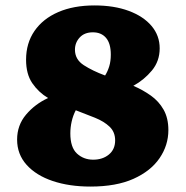

<svg xmlns="http://www.w3.org/2000/svg" viewBox="-20 -675 684 707"><path d="M568 -497Q568 -450 539.5 -415.5Q511 -381 471 -359Q506 -344 535.5 -323Q565 -302 582.5 -271Q600 -240 600 -196Q600 -140 567.5 -92.5Q535 -45 471.5 -16.5Q408 12 313 12Q235 12 174 -8.5Q113 -29 78 -68Q43 -107 43 -161Q43 -214 76 -253Q109 -292 157 -314Q122 -335 99 -368.5Q76 -402 76 -455Q76 -516 107 -561Q138 -606 194.5 -630.5Q251 -655 328 -655Q400 -655 454 -635Q508 -615 538 -579.5Q568 -544 568 -497ZM256 -492Q256 -456 288.5 -435Q321 -414 367 -397Q376 -411 382 -430Q388 -449 388 -474Q388 -515 370.5 -535.5Q353 -556 322 -556Q291 -556 273.5 -537Q256 -518 256 -492ZM239 -184Q239 -132 263.5 -109.5Q288 -87 323 -87Q358 -87 381 -106Q404 -125 404 -158Q404 -189 383.5 -208.5Q363 -228 329.5 -241.5Q296 -255 259 -269Q249 -250 244 -228Q239 -206 239 -184Z"/></svg>

Font: Petrona Black
Style: Regular
Weight: 900
Designer: Ringo R. Seeber
Foundry: Ringo R. Seeber
Version: Version 2.001; ttfautohint (v1.8.3)